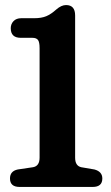

<svg xmlns="http://www.w3.org/2000/svg" viewBox="-20 -739 437 759"><path d="M62 -589.5Q22.5 -589.5 22.5 -627.5Q22.5 -644 33.5 -655.5Q44.5 -667 64 -667H115Q144 -667 163 -675Q182 -683 202.5 -701.5Q222.5 -719 241 -719Q277 -719 277 -678V-115.5Q277 -83.5 301 -78L353.5 -69Q384.5 -60.5 384.5 -33.5Q384.5 0 346.5 0H57.5Q19.5 0 19.5 -33.5Q19.5 -62.5 50 -69L110.5 -78Q136.5 -82.5 136.5 -116V-548.5Q136.5 -573 130 -581.2Q123.5 -589.5 108 -589.5Z"/></svg>

Font: Fraunces 144pt SuperSoft SemiBold
Style: Regular
Weight: 600
Version: Version 1.000;[b76b70a41]